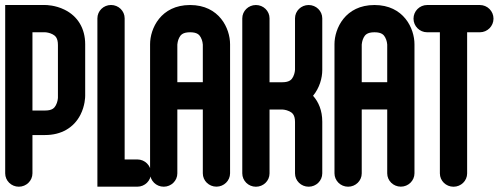

<svg xmlns="http://www.w3.org/2000/svg" viewBox="-28 -737 1972 758"><path d="M100.1 -52.6V-203.9H150.4C213.2 -203.9 263.3 -232.3 289.6 -284C307.8 -319.7 308.3 -354.3 308.3 -358.6V-562.5C308.3 -624.1 279.3 -673.1 226.5 -698.9C190.1 -716.8 154.8 -717.2 150.4 -717.2H-7.5V-52.6C-7.5 -23.5 16.6 0.1 46.3 0.1C75.9 0.1 100.1 -23.5 100.1 -52.6ZM150 -609.6C154.2 -609.4 167.7 -608.1 180 -601.4C189.7 -596.1 200.7 -588 200.7 -559.3V-351.4C200.5 -347.2 199.2 -333.7 192.5 -321.4C187.2 -311.7 179.1 -300.7 150.4 -300.7H100.1V-609.6Z M568.2 -53.7C568.2 -83.4 544.1 -107.5 514.4 -107.5H464.1V-664.8C464.1 -693.8 440 -717.3 410.3 -717.3C380.6 -717.3 356.5 -693.7 356.5 -664.6V0H514.4C544.1 0 568.2 -23.9 568.2 -53.7Z M564.5 -562.5V-52.8C564.5 -23.7 588.5 0.1 618.3 0.1C648 0.1 672.1 -23.5 672.1 -52.4V-304.9H772.7V-52.6C772.7 -23.6 796.8 -0.1 826.5 -0.1C856.1 -0.1 880.2 -23.7 880.3 -52.7V-562.5C880.3 -624.3 838.1 -717.2 722.4 -717.2C606.7 -717.2 564.5 -624.2 564.5 -562.5ZM672.1 -561 672.1 -561.2C672.3 -563.7 673.5 -576.7 679.4 -588.1C684.7 -598.4 692.8 -609.6 722.4 -609.6C751.1 -609.6 759.2 -599.1 764.5 -589.7C771.8 -576.7 772.6 -562.4 772.7 -561V-412.5H672.1Z M1036.1 -412.3V-664.7C1036.1 -693.7 1012 -717.2 982.3 -717.2C952.6 -717.2 928.5 -693.6 928.5 -664.5V-52.6C928.5 -23.5 952.5 0.2 982.3 0.2C1012 0.2 1036.1 -23.3 1036.1 -52.3V-304.7H1086.3C1086.3 -304.7 1100.6 -304.3 1114.4 -297.6C1124.9 -292.5 1136.7 -284.5 1136.7 -255.6V-52.4C1136.7 -23.4 1160.8 0.1 1190.5 0.1C1220.2 0.1 1244.3 -23.5 1244.3 -52.6V-256.5C1244.3 -300.8 1229.7 -334.5 1207.9 -358.9C1233.7 -390.1 1244.3 -429 1244.3 -460.6V-664.5C1244.3 -693.6 1220.2 -717.2 1190.5 -717.2C1160.8 -717.2 1136.7 -693.7 1136.7 -664.7V-461.5C1136.7 -461.5 1136.2 -447.5 1129.4 -434.1C1124.2 -423.8 1116 -412.3 1086.4 -412.3Z M1292.5 -562.5V-52.8C1292.5 -23.7 1316.5 0.1 1346.3 0.1C1376 0.1 1400.1 -23.5 1400.1 -52.4V-304.9H1500.7V-52.6C1500.7 -23.6 1524.8 -0.1 1554.5 -0.1C1584.1 -0.1 1608.2 -23.7 1608.3 -52.7V-562.5C1608.3 -624.3 1566.1 -717.2 1450.4 -717.2C1334.7 -717.2 1292.5 -624.2 1292.5 -562.5ZM1400.1 -561 1400.1 -561.2C1400.3 -563.7 1401.5 -576.7 1407.4 -588.1C1412.7 -598.4 1420.8 -609.6 1450.4 -609.6C1479.1 -609.6 1487.2 -599.1 1492.5 -589.7C1499.8 -576.7 1500.6 -562.4 1500.7 -561V-412.5H1400.1Z M1708.6 -52.3C1708.6 -23.3 1732.7 0.2 1762.4 0.2C1792.1 0.2 1816.2 -23.3 1816.2 -52.3V-609.6H1866.5C1896.2 -609.6 1920.3 -633.7 1920.3 -663.4C1920.3 -693.1 1896.2 -717.2 1866.5 -717.2H1658.3C1628.6 -717.2 1604.5 -693 1604.5 -663.4C1604.5 -633.8 1628.6 -609.6 1658.3 -609.6H1708.6Z"/></svg>

Font: Cactron
Style: Bold
Weight: 900
Version: Version 1.0